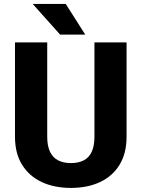

<svg xmlns="http://www.w3.org/2000/svg" viewBox="-20 -921 702 951"><path d="M447.8 -710.9H606.9V-244.1Q606.9 -161.1 572 -104.5Q537.1 -47.9 475.1 -19Q413.1 9.8 331.5 9.8Q249.5 9.8 187.3 -19Q125 -47.9 89.6 -104.5Q54.2 -161.1 54.2 -244.1V-710.9H213.9V-244.1Q213.9 -198.2 227.8 -169.2Q241.7 -140.1 268.1 -126.7Q294.4 -113.3 331.5 -113.3Q368.7 -113.3 394.8 -126.7Q420.9 -140.1 434.3 -169.2Q447.8 -198.2 447.8 -244.1ZM305.7 -901.4 402.3 -749.5H277.8L142.1 -901.4Z"/></svg>

Font: Roboto ExtraBold
Style: Regular
Weight: 800
Designer: Christian Robertson
Foundry: Google
Version: Version 3.009; 2024